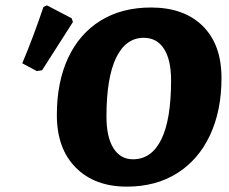

<svg xmlns="http://www.w3.org/2000/svg" viewBox="-20 -684 853 716"><path d="M192 -255Q192 -378 234 -468Q276 -558 355 -607Q434 -656 543 -656Q666 -656 736 -587Q806 -518 806 -393Q806 -271 763 -179.5Q720 -88 640.5 -38Q561 12 453 12Q333 12 262.5 -59Q192 -130 192 -255ZM618 -384Q618 -461 591.5 -502Q565 -543 516 -543Q449 -543 413 -468.5Q377 -394 377 -249Q377 -173 403 -131.5Q429 -90 476 -90Q545 -90 581.5 -164Q618 -238 618 -384ZM137 -422 117 -419 63 -448Q104 -545 142 -658L155 -664L247 -616L252 -602Z"/></svg>

Font: Alegreya SC ExtraBold
Style: Italic
Weight: 800
Italic angle: -7°
Designer: Juan Pablo del Peral
Foundry: Huerta Tipografica
Version: Version 2.007; ttfautohint (v1.6)